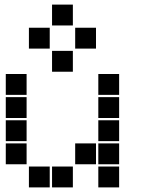

<svg xmlns="http://www.w3.org/2000/svg" viewBox="-20 -815 640 830"><path d="M206 -795Q205 -795 205 -795Q205 -795 205 -794V-706Q205 -705 205 -705Q205 -705 206 -705H294Q295 -705 295 -705Q295 -705 295 -706V-794Q295 -795 295 -795Q295 -795 294 -795ZM106 -695Q105 -695 105 -695Q105 -695 105 -694V-606Q105 -605 105 -605Q105 -605 106 -605H194Q195 -605 195 -605Q195 -605 195 -606V-694Q195 -695 195 -695Q195 -695 194 -695ZM306 -695Q305 -695 305 -695Q305 -695 305 -694V-606Q305 -605 305 -605Q305 -605 306 -605H394Q395 -605 395 -605Q395 -605 395 -606V-694Q395 -695 395 -695Q395 -695 394 -695ZM206 -595Q205 -595 205 -595Q205 -595 205 -594V-506Q205 -505 205 -505Q205 -505 206 -505H294Q295 -505 295 -505Q295 -505 295 -506V-594Q295 -595 295 -595Q295 -595 294 -595ZM6 -495Q5 -495 5 -495Q5 -495 5 -494V-406Q5 -405 5 -405Q5 -405 6 -405H94Q95 -405 95 -405Q95 -405 95 -406V-494Q95 -495 95 -495Q95 -495 94 -495ZM406 -495Q405 -495 405 -495Q405 -495 405 -494V-406Q405 -405 405 -405Q405 -405 406 -405H494Q495 -405 495 -405Q495 -405 495 -406V-494Q495 -495 495 -495Q495 -495 494 -495ZM6 -395Q5 -395 5 -395Q5 -395 5 -394V-306Q5 -305 5 -305Q5 -305 6 -305H94Q95 -305 95 -305Q95 -305 95 -306V-394Q95 -395 95 -395Q95 -395 94 -395ZM406 -395Q405 -395 405 -395Q405 -395 405 -394V-306Q405 -305 405 -305Q405 -305 406 -305H494Q495 -305 495 -305Q495 -305 495 -306V-394Q495 -395 495 -395Q495 -395 494 -395ZM6 -295Q5 -295 5 -295Q5 -295 5 -294V-206Q5 -205 5 -205Q5 -205 6 -205H94Q95 -205 95 -205Q95 -205 95 -206V-294Q95 -295 95 -295Q95 -295 94 -295ZM406 -295Q405 -295 405 -295Q405 -295 405 -294V-206Q405 -205 405 -205Q405 -205 406 -205H494Q495 -205 495 -205Q495 -205 495 -206V-294Q495 -295 495 -295Q495 -295 494 -295ZM6 -195Q5 -195 5 -195Q5 -195 5 -194V-106Q5 -105 5 -105Q5 -105 6 -105H94Q95 -105 95 -105Q95 -105 95 -106V-194Q95 -195 95 -195Q95 -195 94 -195ZM306 -195Q305 -195 305 -195Q305 -195 305 -194V-106Q305 -105 305 -105Q305 -105 306 -105H394Q395 -105 395 -105Q395 -105 395 -106V-194Q395 -195 395 -195Q395 -195 394 -195ZM406 -195Q405 -195 405 -195Q405 -195 405 -194V-106Q405 -105 405 -105Q405 -105 406 -105H494Q495 -105 495 -105Q495 -105 495 -106V-194Q495 -195 495 -195Q495 -195 494 -195ZM106 -95Q105 -95 105 -95Q105 -95 105 -94V-6Q105 -5 105 -5Q105 -5 106 -5H194Q195 -5 195 -5Q195 -5 195 -6V-94Q195 -95 195 -95Q195 -95 194 -95ZM206 -95Q205 -95 205 -95Q205 -95 205 -94V-6Q205 -5 205 -5Q205 -5 206 -5H294Q295 -5 295 -5Q295 -5 295 -6V-94Q295 -95 295 -95Q295 -95 294 -95ZM406 -95Q405 -95 405 -95Q405 -95 405 -94V-6Q405 -5 405 -5Q405 -5 406 -5H494Q495 -5 495 -5Q495 -5 495 -6V-94Q495 -95 495 -95Q495 -95 494 -95Z"/></svg>

Font: Doto Black
Style: Regular
Weight: 900
Version: Version 1.000